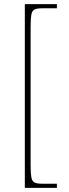

<svg xmlns="http://www.w3.org/2000/svg" viewBox="-20 -780 332 928"><path d="M100 128V-760H255V-740H184Q159 -740 147 -734Q135 -728 131.5 -709.5Q128 -691 128 -652V20Q128 58 131.5 77Q135 96 147 102Q159 108 184 108H255V128Z"/></svg>

Font: Noto Serif Armenian Thin
Style: Regular
Weight: 250
Version: Version 2.007